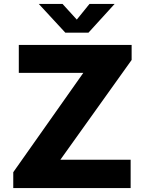

<svg xmlns="http://www.w3.org/2000/svg" viewBox="-20 -950 728 970"><path d="M432 -930 368 -851 296 -930H176L310 -785H427L559 -930ZM47 0H640V-143H285L645 -647V-723H75V-582H401L47 -80Z"/></svg>

Font: United Sans ExtraBold
Style: Regular
Weight: 800
Designer: Pablo Impallari, Rodrigo Fuenzalida (Modified by Dan O. Williams)
Version: Version 1.000;PS 001.000;hotconv 1.0.88;makeotf.lib2.5.64775